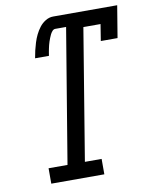

<svg xmlns="http://www.w3.org/2000/svg" viewBox="-83 -797 675 859"><g transform="rotate(-10 254.5 -367.5)"><path d="M80 0V-70H166L267 -679H218Q210 -679 204 -672Q198 -665 194.5 -657.5Q191 -650 188 -642.5Q185 -635 182.5 -627.5Q180 -620 178 -612Q176 -604 174.5 -596.5Q173 -589 171.5 -581Q170 -573 169 -565H106Q109 -583 113 -600Q117 -617 122.5 -634.5Q128 -652 136 -668.5Q144 -685 155.5 -700Q167 -715 183.5 -725Q200 -735 218 -735H509L485 -590H409L421 -665H343L245 -70H321V0Z"/></g></svg>

Font: Iosevka Gothic
Style: Italic
Weight: 400
Italic angle: -9°
Monospace: yes
Designer: Belleve Invis
Foundry: Belleve Invis
Version: Version 15.5.1; ttfautohint (v1.8.4)